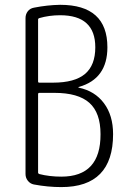

<svg xmlns="http://www.w3.org/2000/svg" viewBox="-20 -760 540 790"><path d="M136.7 -372.1V-49.8Q136.7 -45.9 141.6 -43.9Q183.6 -33.2 232.4 -33.2Q394.5 -33.2 393.6 -208Q393.6 -295.9 347.7 -336.9Q301.8 -377.9 204.1 -377.9H141.6Q136.7 -377.9 136.7 -372.1ZM136.7 -680.7V-424.8Q136.7 -419.9 141.6 -419.9H198.2Q287.1 -419.9 329.6 -455.6Q372.1 -491.2 372.1 -565.4Q372.1 -697.3 227.5 -697.3Q182.6 -697.3 141.6 -685.5Q136.7 -683.6 136.7 -680.7ZM119.1 -1Q104.5 -3.9 94.7 -16.1Q85 -28.3 85 -43.9V-685.5Q85 -701.2 94.2 -713.4Q103.5 -725.6 120.1 -728.5Q174.8 -739.3 227.5 -740.2Q421.9 -740.2 421.9 -565.4Q421.9 -435.5 304.7 -402.3Q302.7 -402.3 302.7 -401.4Q302.7 -399.4 303.7 -399.4Q370.1 -385.7 407.7 -335.4Q445.3 -285.2 445.3 -208Q445.3 9.8 232.4 9.8Q176.8 9.8 119.1 -1Z"/></svg>

Font: Rounded-L Mgen+ 1mn light
Style: Regular
Weight: 200
Designer: [Source Han Sans]
Ryoko NISHIZUKA  (kana & ideographs); Paul D. Hunt (Latin, Greek & Cyrillic); Wenlong ZHANG  (bopomofo
Version: Version 1.059.20150602